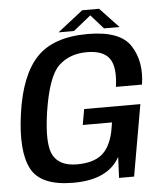

<svg xmlns="http://www.w3.org/2000/svg" viewBox="-55 -843 762 895"><g transform="rotate(-5 326.0 -395.0)"><path d="M252.5 4Q415 4 470.5 -98L466 0H536.5L595 -334H332L319 -260.5H456L448.5 -217.5Q432.5 -144.5 392.2 -112.2Q352 -80 276.5 -80Q196 -80 166.2 -132.5Q136.5 -185 158.5 -334.5Q184 -500.5 235.5 -548.8Q287 -597 367 -597Q444.5 -597 473 -556.2Q501.5 -515.5 488.5 -424H610.5Q627 -530.5 578.8 -605.8Q530.5 -681 379 -681Q218 -681 139.8 -598.8Q61.5 -516.5 36.5 -338.5Q12 -164.5 56 -80.2Q100 4 252.5 4ZM244 -700.5H316.5L398.5 -766.5L457 -700.5H529.5L442 -793.5H363Z"/></g></svg>

Font: Anybody Thin Medium
Style: Italic
Weight: 500
Italic angle: -10°
Version: Version 1.113;gftools[0.9.25]